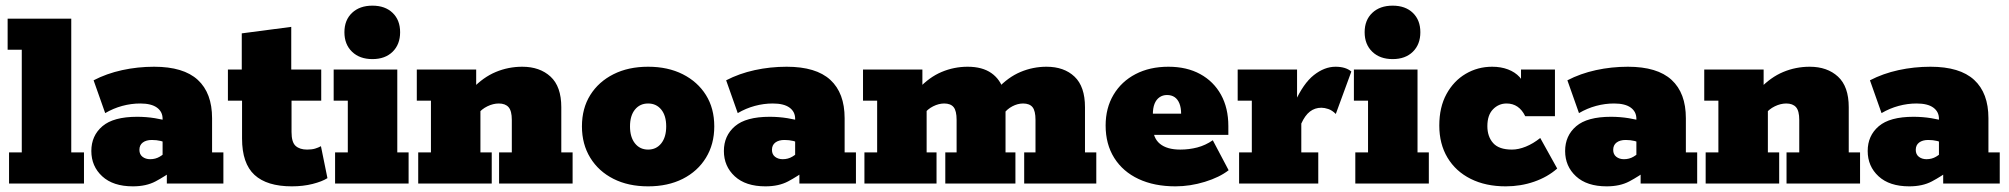

<svg xmlns="http://www.w3.org/2000/svg" viewBox="-20 -649 7105 679"><path d="M12 0V-110H57V-473H7V-583H232V-110H277V0Z M450 10Q380 10 341.5 -25.5Q303 -61 303 -115Q303 -169 342 -202.5Q381 -236 465 -236Q497 -236 528 -231Q559 -226 574 -220L555 -206V-229Q555 -254 535 -268.5Q515 -283 476 -283Q444 -283 412.5 -274.5Q381 -266 352 -249L311 -365Q357 -389 412 -401Q467 -413 525 -413Q629 -413 679.5 -366.5Q730 -320 730 -231V-110H770V0H570V-68L597 -50Q563 -25 530 -7.5Q497 10 450 10ZM511 -86Q530 -86 545 -95Q560 -104 570 -115L555 -78V-169L573 -141Q563 -147 548.5 -150.5Q534 -154 517 -154Q497 -154 485 -145Q473 -136 473 -119Q473 -103 484 -94.5Q495 -86 511 -86Z M1012 10Q924 10 880 -30.5Q836 -71 836 -159V-293H786V-403H835V-531L1010 -554V-403H1116V-293H1011V-182Q1011 -146 1025.5 -133Q1040 -120 1066 -120Q1083 -120 1094.5 -123.5Q1106 -127 1115 -132L1138 -19Q1119 -7 1085.5 1.5Q1052 10 1012 10Z M1165 0V-110H1210V-293H1160V-403H1385V-110H1425V0ZM1297 -440Q1252 -440 1225 -466Q1198 -492 1198 -535Q1198 -578 1225 -603.5Q1252 -629 1297 -629Q1342 -629 1368.5 -603.5Q1395 -578 1395 -535Q1395 -492 1368.5 -466Q1342 -440 1297 -440Z M1459 0V-110H1504V-293H1454V-403H1664V-336L1650 -335Q1689 -376 1733.5 -394.5Q1778 -413 1827 -413Q1889 -413 1927 -378Q1965 -343 1965 -270V-110H2005V0H1745V-110H1790V-225Q1790 -257 1778.5 -270Q1767 -283 1744 -283Q1724 -283 1703.5 -273Q1683 -263 1670 -246L1679 -283V-110H1719V0Z M2272 10Q2202 10 2149.5 -16.5Q2097 -43 2067.5 -91Q2038 -139 2038 -202Q2038 -266 2067.5 -313Q2097 -360 2149.5 -386.5Q2202 -413 2272 -413Q2342 -413 2394.5 -386.5Q2447 -360 2476.5 -313Q2506 -266 2506 -202Q2506 -139 2476.5 -91Q2447 -43 2394.5 -16.5Q2342 10 2272 10ZM2272 -120Q2301 -120 2318.5 -142Q2336 -164 2336 -202Q2336 -240 2318.5 -261.5Q2301 -283 2272 -283Q2243 -283 2225.5 -261.5Q2208 -240 2208 -202Q2208 -164 2225.5 -142Q2243 -120 2272 -120Z M2687 10Q2617 10 2578.5 -25.5Q2540 -61 2540 -115Q2540 -169 2579 -202.5Q2618 -236 2702 -236Q2734 -236 2765 -231Q2796 -226 2811 -220L2792 -206V-229Q2792 -254 2772 -268.5Q2752 -283 2713 -283Q2681 -283 2649.5 -274.5Q2618 -266 2589 -249L2548 -365Q2594 -389 2649 -401Q2704 -413 2762 -413Q2866 -413 2916.5 -366.5Q2967 -320 2967 -231V-110H3007V0H2807V-68L2834 -50Q2800 -25 2767 -7.5Q2734 10 2687 10ZM2748 -86Q2767 -86 2782 -95Q2797 -104 2807 -115L2792 -78V-169L2810 -141Q2800 -147 2785.5 -150.5Q2771 -154 2754 -154Q2734 -154 2722 -145Q2710 -136 2710 -119Q2710 -103 2721 -94.5Q2732 -86 2748 -86Z M3037 0V-110H3082V-293H3032V-403H3242V-336L3228 -335Q3266 -376 3310 -394.5Q3354 -413 3402 -413Q3454 -413 3486 -390.5Q3518 -368 3530 -327L3507 -335Q3545 -376 3589 -394.5Q3633 -413 3681 -413Q3743 -413 3780 -378Q3817 -343 3817 -270V-110H3857V0H3602V-110H3642V-225Q3642 -257 3631.5 -270Q3621 -283 3598 -283Q3579 -283 3560 -273Q3541 -263 3529 -246L3532 -312Q3534 -302 3535 -289Q3536 -276 3536 -270V-110H3571V0H3323V-110H3363V-225Q3363 -257 3352.5 -270Q3342 -283 3319 -283Q3300 -283 3280 -273Q3260 -263 3248 -246L3257 -283V-110H3292V0Z M4137 10Q4062 10 4006.5 -16Q3951 -42 3920.5 -90.5Q3890 -139 3890 -205Q3890 -267 3918 -314Q3946 -361 3996 -387Q4046 -413 4112 -413Q4177 -413 4224.5 -387Q4272 -361 4298 -314Q4324 -267 4324 -203V-172H3979V-247H4157Q4157 -268 4151 -283Q4145 -298 4134 -305.5Q4123 -313 4107 -313Q4092 -313 4080.5 -305Q4069 -297 4063 -282Q4057 -267 4057 -244V-203Q4057 -161 4082 -140.5Q4107 -120 4154 -120Q4185 -120 4214 -127.5Q4243 -135 4269 -153L4325 -47Q4293 -22 4241 -6Q4189 10 4137 10Z M4362 0V-110H4407V-293H4357V-403H4567V-268L4558 -285Q4589 -354 4626.5 -383.5Q4664 -413 4703 -413Q4739 -413 4759 -396L4704 -246Q4691 -259 4677.5 -263.5Q4664 -268 4653 -268Q4630 -268 4612.5 -254.5Q4595 -241 4582 -212V-110H4642V0Z M4773 0V-110H4818V-293H4768V-403H4993V-110H5033V0ZM4905 -440Q4860 -440 4833 -466Q4806 -492 4806 -535Q4806 -578 4833 -603.5Q4860 -629 4905 -629Q4950 -629 4976.5 -603.5Q5003 -578 5003 -535Q5003 -492 4976.5 -466Q4950 -440 4905 -440Z M5305 10Q5234 10 5181 -16.5Q5128 -43 5099 -91.5Q5070 -140 5070 -205Q5070 -270 5095.5 -316.5Q5121 -363 5163.5 -388Q5206 -413 5257 -413Q5288 -413 5313 -403.5Q5338 -394 5354 -376.5Q5370 -359 5373 -336H5359V-403H5479V-238H5374Q5352 -283 5308 -283Q5280 -283 5260 -262.5Q5240 -242 5240 -203Q5240 -166 5260.5 -143Q5281 -120 5327 -120Q5350 -120 5376 -130.5Q5402 -141 5427 -161L5487 -53Q5453 -23 5405.5 -6.5Q5358 10 5305 10Z M5662 10Q5592 10 5553.5 -25.5Q5515 -61 5515 -115Q5515 -169 5554 -202.5Q5593 -236 5677 -236Q5709 -236 5740 -231Q5771 -226 5786 -220L5767 -206V-229Q5767 -254 5747 -268.5Q5727 -283 5688 -283Q5656 -283 5624.5 -274.5Q5593 -266 5564 -249L5523 -365Q5569 -389 5624 -401Q5679 -413 5737 -413Q5841 -413 5891.5 -366.5Q5942 -320 5942 -231V-110H5982V0H5782V-68L5809 -50Q5775 -25 5742 -7.5Q5709 10 5662 10ZM5723 -86Q5742 -86 5757 -95Q5772 -104 5782 -115L5767 -78V-169L5785 -141Q5775 -147 5760.5 -150.5Q5746 -154 5729 -154Q5709 -154 5697 -145Q5685 -136 5685 -119Q5685 -103 5696 -94.5Q5707 -86 5723 -86Z M6012 0V-110H6057V-293H6007V-403H6217V-336L6203 -335Q6242 -376 6286.5 -394.5Q6331 -413 6380 -413Q6442 -413 6480 -378Q6518 -343 6518 -270V-110H6558V0H6298V-110H6343V-225Q6343 -257 6331.5 -270Q6320 -283 6297 -283Q6277 -283 6256.5 -273Q6236 -263 6223 -246L6232 -283V-110H6272V0Z M6732 10Q6662 10 6623.5 -25.5Q6585 -61 6585 -115Q6585 -169 6624 -202.5Q6663 -236 6747 -236Q6779 -236 6810 -231Q6841 -226 6856 -220L6837 -206V-229Q6837 -254 6817 -268.5Q6797 -283 6758 -283Q6726 -283 6694.5 -274.5Q6663 -266 6634 -249L6593 -365Q6639 -389 6694 -401Q6749 -413 6807 -413Q6911 -413 6961.5 -366.5Q7012 -320 7012 -231V-110H7052V0H6852V-68L6879 -50Q6845 -25 6812 -7.5Q6779 10 6732 10ZM6793 -86Q6812 -86 6827 -95Q6842 -104 6852 -115L6837 -78V-169L6855 -141Q6845 -147 6830.5 -150.5Q6816 -154 6799 -154Q6779 -154 6767 -145Q6755 -136 6755 -119Q6755 -103 6766 -94.5Q6777 -86 6793 -86Z"/></svg>

Font: Rokkitt SemiBold Black
Style: Regular
Weight: 900
Version: Version 3.103